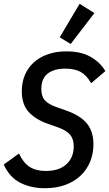

<svg xmlns="http://www.w3.org/2000/svg" viewBox="-22 -981 576 1013"><path d="M215 12Q140 12 83.5 -17.5Q27 -47 -2 -113L78 -171Q101 -122 134.5 -100.5Q168 -79 219 -79Q290 -79 328.5 -114.5Q367 -150 367 -209Q367 -247 348 -270Q329 -293 284 -309L233 -327Q166 -350 129.5 -390Q93 -430 93 -500Q93 -546 109 -584.5Q125 -623 155.5 -651Q186 -679 230 -694.5Q274 -710 329 -710Q404 -710 454.5 -682Q505 -654 534 -606L459 -542Q435 -584 403.5 -601.5Q372 -619 322 -619Q264 -619 230 -593Q196 -567 196 -511Q196 -472 215 -451.5Q234 -431 273 -417L324 -399Q402 -372 436.5 -329.5Q471 -287 471 -220Q471 -171 454 -129Q437 -87 404.5 -55.5Q372 -24 324 -6Q276 12 215 12ZM351 -749 293 -784 398 -961 476 -912Z"/></svg>

Font: IBM Plex Sans Condensed Medium
Style: Italic
Weight: 500
Width: 3
Italic angle: -11°
Designer: Mike Abbink, Paul van der Laan, Pieter van Rosmalen
Foundry: Bold Monday
Version: Version 1.3